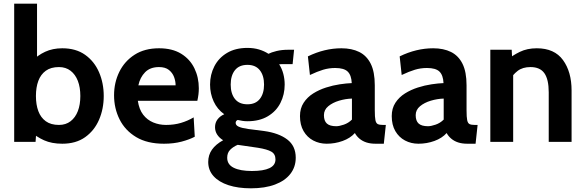

<svg xmlns="http://www.w3.org/2000/svg" viewBox="-20 -770 3175 1042"><path d="M318 10Q261 10 219.5 -8.5Q178 -27 142 -59L179 -85L173 0H57V-750H181V-417L151 -436Q184 -470 225 -489Q266 -508 318 -508Q392 -508 442 -472.5Q492 -437 517.5 -378Q543 -319 543 -249Q543 -179 517.5 -120Q492 -61 442 -25.5Q392 10 318 10ZM300 -92Q337 -92 363 -112Q389 -132 402.5 -167Q416 -202 416 -249Q416 -296 402.5 -331Q389 -366 363 -386Q337 -406 300 -406Q256 -406 228.5 -386Q201 -366 188 -331Q175 -296 175 -249Q175 -202 188 -167Q201 -132 228.5 -112Q256 -92 300 -92Z M870 10Q779 10 719 -26Q659 -62 629 -122Q599 -182 599 -253Q599 -322 627.5 -380Q656 -438 710.5 -473Q765 -508 843 -508Q915 -508 963 -478.5Q1011 -449 1035 -399.5Q1059 -350 1059 -291Q1059 -274 1057 -257.5Q1055 -241 1051 -223H728Q735 -176 757 -147.5Q779 -119 811.5 -105.5Q844 -92 881 -92Q925 -92 962 -103Q999 -114 1031 -133L1037 -28Q1009 -13 966 -1.5Q923 10 870 10ZM731 -307H933Q933 -330 924.5 -352.5Q916 -375 896.5 -390.5Q877 -406 843 -406Q795 -406 767.5 -378Q740 -350 731 -307Z M1342 252Q1272 252 1220 235Q1168 218 1139 186Q1110 154 1110 109Q1110 71 1130.5 42Q1151 13 1191 -9Q1171 -21 1159 -39Q1147 -57 1147 -80Q1147 -104 1160.5 -122Q1174 -140 1197 -150Q1159 -177 1139.5 -219.5Q1120 -262 1120 -311Q1120 -365 1143.5 -410.5Q1167 -456 1212.5 -483Q1258 -510 1323 -510Q1357 -510 1385.5 -501.5Q1414 -493 1437 -478Q1452 -486 1480.5 -493Q1509 -500 1544 -500Q1552 -500 1560 -500Q1568 -500 1576 -500L1568 -422Q1557 -422 1545.5 -422Q1534 -422 1523 -422Q1518 -422 1510.5 -422Q1503 -422 1495 -421Q1510 -398 1517.5 -369.5Q1525 -341 1525 -311Q1525 -257 1502 -211.5Q1479 -166 1433.5 -139Q1388 -112 1323 -112Q1309 -112 1296 -114Q1283 -116 1270 -119Q1259 -114 1259 -103Q1259 -90 1275.5 -82.5Q1292 -75 1327 -70L1413 -59Q1493 -48 1539 -13Q1585 22 1585 86Q1585 136 1556 173.5Q1527 211 1472.5 231.5Q1418 252 1342 252ZM1347 158Q1410 158 1442.5 142.5Q1475 127 1475 95Q1475 66 1452.5 53Q1430 40 1380 32L1270 16Q1246 26 1229.5 42.5Q1213 59 1213 86Q1213 123 1248.5 140.5Q1284 158 1347 158ZM1323 -204Q1367 -204 1390 -233Q1413 -262 1413 -311Q1413 -360 1390 -389Q1367 -418 1323 -418Q1278 -418 1255 -389Q1232 -360 1232 -311Q1232 -262 1255 -233Q1278 -204 1323 -204Z M1753 10Q1713 10 1680 -7.5Q1647 -25 1627.5 -58.5Q1608 -92 1608 -140Q1608 -182 1628 -212.5Q1648 -243 1680 -263Q1712 -283 1749.5 -295Q1787 -307 1824 -312.5Q1861 -318 1889 -319Q1887 -362 1867 -381.5Q1847 -401 1799 -401Q1765 -401 1733.5 -391.5Q1702 -382 1662 -363L1651 -464Q1696 -486 1741.5 -497Q1787 -508 1833 -508Q1889 -508 1929.5 -488Q1970 -468 1992 -424Q2014 -380 2014 -307V-172Q2014 -134 2017.5 -117.5Q2021 -101 2030.5 -96.5Q2040 -92 2058 -92H2074L2063 10H2018Q1990 10 1968.5 3Q1947 -4 1931 -17.5Q1915 -31 1906 -48Q1881 -20 1839.5 -5Q1798 10 1753 10ZM1805 -85Q1821 -85 1846 -93.5Q1871 -102 1890 -121V-235Q1855 -234 1820 -223.5Q1785 -213 1761.5 -193.5Q1738 -174 1738 -145Q1738 -114 1754 -99.5Q1770 -85 1805 -85Z M2251 10Q2211 10 2178 -7.5Q2145 -25 2125.5 -58.5Q2106 -92 2106 -140Q2106 -182 2126 -212.5Q2146 -243 2178 -263Q2210 -283 2247.5 -295Q2285 -307 2322 -312.5Q2359 -318 2387 -319Q2385 -362 2365 -381.5Q2345 -401 2297 -401Q2263 -401 2231.5 -391.5Q2200 -382 2160 -363L2149 -464Q2194 -486 2239.5 -497Q2285 -508 2331 -508Q2387 -508 2427.5 -488Q2468 -468 2490 -424Q2512 -380 2512 -307V-172Q2512 -134 2515.5 -117.5Q2519 -101 2528.5 -96.5Q2538 -92 2556 -92H2572L2561 10H2516Q2488 10 2466.5 3Q2445 -4 2429 -17.5Q2413 -31 2404 -48Q2379 -20 2337.5 -5Q2296 10 2251 10ZM2303 -85Q2319 -85 2344 -93.5Q2369 -102 2388 -121V-235Q2353 -234 2318 -223.5Q2283 -213 2259.5 -193.5Q2236 -174 2236 -145Q2236 -114 2252 -99.5Q2268 -85 2303 -85Z M2641 0V-500H2757L2762 -407L2733 -445Q2761 -469 2801 -488.5Q2841 -508 2893 -508Q2989 -508 3035.5 -444Q3082 -380 3082 -279V0H2958V-269Q2958 -339 2934.5 -372.5Q2911 -406 2859 -406Q2816 -406 2789 -385Q2762 -364 2742 -330L2765 -391V0Z"/></svg>

Font: Cabin VF Beta
Style: Regular
Weight: 400
Designer: Pablo Impallari
Foundry: Pablo Impallari. http://www.impallari.com Igino Marini. http://www.ikern.com
Version: Version 2.200